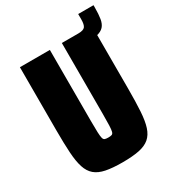

<svg xmlns="http://www.w3.org/2000/svg" viewBox="-188 -883 906 999"><g transform="rotate(-30 265.0 -384.0)"><path d="M336 -624V-688H388Q419 -688 428.5 -700.5Q438 -713 438 -744V-776H530V-762Q530 -722 525.5 -695Q521 -668 507 -652.5Q493 -637 464.5 -630.5Q436 -624 388 -624ZM253 8Q193 8 153.5 0Q114 -8 90.5 -28Q67 -48 55.5 -83.5Q44 -119 40.5 -174.5Q37 -230 37 -309V-688H217V-261Q217 -217 218 -192.5Q219 -168 222 -157Q225 -146 232.5 -143.5Q240 -141 253 -141Q266 -141 273.5 -143.5Q281 -146 284 -157Q287 -168 288 -192.5Q289 -217 289 -261V-688H469V-309Q469 -230 465.5 -174.5Q462 -119 450.5 -83.5Q439 -48 415.5 -28Q392 -8 352.5 0Q313 8 253 8Z"/></g></svg>

Font: Saira Condensed Black
Style: Regular
Weight: 900
Width: 3
Designer: Hector Gatti with collaboration of the Omnibus-Type team
Foundry: Omnibus-Type
Version: Version 1.101